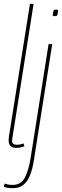

<svg xmlns="http://www.w3.org/2000/svg" viewBox="-35 -760 322 1000"><path d="M121 -740H140L35 -76Q32 -57 30 -45Q28 -33 28 -25Q28 -19 30.5 -15Q33 -11 38.5 -8.5Q44 -6 54 -6Q60 -6 68.5 -7.5Q77 -9 88 -13L92 2Q82 6 71 8Q60 10 51 10Q29 10 19.5 0Q10 -10 10 -29Q10 -34 10.5 -40Q11 -46 12 -52ZM257 -710Q262 -710 265 -709Q268 -708 267 -702Q266 -690 264.5 -684.5Q263 -679 260 -677.5Q257 -676 250 -676Q246 -676 242.5 -677Q239 -678 240 -684Q242 -696 243 -701.5Q244 -707 247 -708.5Q250 -710 257 -710ZM237 -530 142 71Q135 119 121.5 152.5Q108 186 86.5 203Q65 220 33 220Q19 220 7.5 218.5Q-4 217 -15 213L-11 196Q1 200 10.5 201.5Q20 203 31 203Q75 203 94.5 165Q114 127 124 66L218 -530Z"/></svg>

Font: Georama
Style: Italic
Weight: 400
Width: 2
Italic angle: -9°
Designer: Jean-Baptiste Levee
Foundry: Production Type
Version: Version 1.000